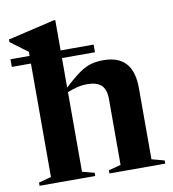

<svg xmlns="http://www.w3.org/2000/svg" viewBox="-97 -817 803 890"><g transform="rotate(-10 304.5 -372.0)"><path d="M279.5 0H17.5V-15L76.5 -31V-565H-13.5V-601H76.5V-620Q67 -627 45.8 -642.8Q24.5 -658.5 -4.5 -680.5V-692.5L215.5 -744H222.5V-601H378V-565H222.5V-426Q267 -467.5 296.8 -488Q326.5 -508.5 352.5 -515.2Q378.5 -522 410 -522Q549.5 -522 549.5 -367V-31L609 -15V0H346.5V-15L404 -30V-341Q404 -385 382.8 -405.2Q361.5 -425.5 316.5 -425.5Q292 -425.5 268 -419.5Q244 -413.5 222.5 -404.5V-30L279.5 -15Z"/></g></svg>

Font: Newsreader Display SemiBold
Style: Regular
Weight: 600
Designer: Hugues Gentile
Foundry: Production Type
Version: Version 1.001